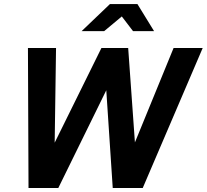

<svg xmlns="http://www.w3.org/2000/svg" viewBox="-20 -940 1034 960"><path d="M122.6 0 119.7 -700H260.2L253.4 -226.6L487.1 -700H620.9L654.6 -228L847.9 -700H993.5L693.7 0H543.7L511.4 -488.6L271.5 0ZM388 -784.3 529.6 -919.6H667.2L750.4 -784.3H645.2L589 -857.8L500.8 -784.3Z"/></svg>

Font: Red Hat Display VF
Style: Italic
Weight: 300
Italic angle: -12°
Designer: Pentagram, MCKL
Foundry: Pentagram, MCKL
Version: Version 1.023